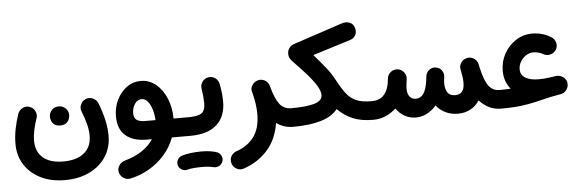

<svg xmlns="http://www.w3.org/2000/svg" viewBox="-56 -836 4008 1328"><g transform="rotate(-5 1948.5 -171.5)"><path d="M349.6 272Q253.4 272 181.2 236.1Q108.9 200.2 69.1 137.2Q29.3 74.2 29.3 -6.8Q29.3 -57.6 39.8 -111.3Q50.3 -165 67.9 -214.8Q77.6 -239.7 102.3 -251.2Q127 -262.7 151.4 -252.9Q175.8 -243.7 187.5 -219Q199.2 -194.3 189.5 -169.4Q176.3 -132.3 167.7 -92.5Q159.2 -52.7 159.2 -18.6Q159.2 57.6 207.8 100.1Q256.3 142.6 349.6 142.6Q442.9 142.6 494.1 100.1Q545.4 57.6 545.4 -19Q545.4 -58.1 534.4 -100.8Q523.4 -143.6 504.9 -189Q494.6 -213.4 504.9 -238.3Q515.1 -263.2 539.6 -273.9Q564 -284.2 589.1 -273.7Q614.3 -263.2 625 -238.8Q647.9 -181.6 661.9 -123Q675.8 -64.5 675.8 -7.3Q675.8 74.2 634.5 137.5Q593.3 200.7 519.8 236.3Q446.3 272 349.6 272ZM283.2 -175.3Q283.2 -200.2 301.8 -220Q320.3 -239.7 349.1 -239.7Q369.6 -239.7 384 -231Q398.4 -222.2 406.7 -209.5Q417 -191.9 417 -174.8Q417 -161.6 411.1 -145.8Q405.3 -129.9 390.9 -118.7Q376.5 -107.4 349.6 -107.4Q322.3 -107.4 308.1 -119.1Q293.9 -130.9 288.1 -146Q283.2 -159.2 283.2 -175.3Z M937 42.5Q842.8 42.5 790.5 -2.4Q738.3 -47.4 738.3 -136.2Q738.3 -198.7 763.7 -250.7Q789.1 -302.7 832.3 -334.2Q875.5 -365.7 928.2 -365.7Q989.7 -365.7 1035.9 -327.1Q1082 -288.6 1107.9 -225.1Q1133.8 -161.6 1133.8 -86.9H1167.5Q1194.3 -86.9 1213.1 -67.9Q1231.9 -48.8 1231.9 -22Q1231.9 4.9 1213.1 23.7Q1194.3 42.5 1167.5 42.5H1110.8Q1086.4 109.4 1039.3 162.6Q992.2 215.8 930.4 251.2Q868.7 286.6 799.8 300.8Q773.9 305.7 751.5 290Q729 274.4 723.6 248.5Q718.8 222.7 734.4 201.2Q750 179.7 775.4 172.9Q844.7 153.8 894.3 120.1Q943.8 86.4 972.2 42.5ZM935.5 -86.9H1008.3Q1007.3 -121.6 997.6 -156.7Q987.8 -191.9 969.5 -215.8Q951.2 -239.7 925.3 -239.7Q897 -239.7 877.9 -212.6Q858.9 -185.5 858.9 -147.9Q858.9 -113.3 879.2 -100.1Q899.4 -86.9 935.5 -86.9Z M1102.5 -22Q1102.5 -48.8 1121.6 -67.9Q1140.6 -86.9 1167.5 -86.9H1240.7Q1267.6 -86.9 1286.9 -67.9Q1306.2 -48.8 1306.2 -22Q1306.2 4.9 1286.9 23.7Q1267.6 42.5 1240.7 42.5H1167.5Q1140.6 42.5 1121.6 23.7Q1102.5 4.9 1102.5 -22Z M1176.3 -22Q1176.3 -48.8 1195.1 -67.9Q1213.9 -86.9 1240.7 -86.9Q1302.7 -86.9 1328.6 -105Q1354.5 -123 1354.5 -174.3Q1354.5 -192.9 1352.1 -220.2Q1349.6 -247.6 1344.7 -277.3Q1341.3 -303.7 1357.7 -325.2Q1374 -346.7 1400.4 -350.1Q1426.8 -354 1447.8 -337.6Q1468.8 -321.3 1473.1 -294.9Q1480 -259.3 1482.9 -228.8Q1485.8 -198.2 1485.8 -173.8Q1485.8 -70.3 1423.1 -13.9Q1360.4 42.5 1240.7 42.5Q1213.9 42.5 1195.1 23.7Q1176.3 4.9 1176.3 -22ZM1134.8 238.3Q1129.4 218.3 1139.4 199.5Q1149.4 180.7 1170.4 173.8Q1197.8 165.5 1233.9 161.1Q1270 156.7 1305.2 156.7Q1340.8 156.7 1369.9 161.4Q1398.9 166 1418.9 174.3Q1439.9 186 1445.6 208.7Q1451.2 231.4 1438 250.5Q1427.2 265.6 1412.1 270.8Q1397 275.9 1380.4 272.5Q1348.1 264.2 1305.2 264.2Q1272 264.2 1244.4 266.4Q1216.8 268.6 1199.7 273.9Q1179.2 279.8 1160.2 269Q1141.1 258.3 1134.8 238.3Z M1691.4 -221.7Q1682.1 -246.1 1698 -269.8Q1713.9 -293.5 1739.7 -299.8Q1751.5 -302.7 1763.7 -300.8Q1784.2 -297.9 1798.6 -284.2Q1813 -270.5 1817.4 -252.9Q1817.4 -252 1817.9 -251Q1840.8 -164.1 1870.4 -125.5Q1899.9 -86.9 1951.7 -86.9H1952.1Q1979 -86.9 1997.8 -67.9Q2016.6 -48.8 2016.6 -22Q2016.6 4.9 1997.8 23.7Q1979 42.5 1952.1 42.5H1951.7Q1919.4 42.5 1890.9 32.7Q1862.3 22.9 1837.4 5.4Q1819.8 119.6 1752.9 193.6Q1686 267.6 1588.9 299.8Q1560.1 309.6 1536.6 295.4Q1513.2 281.2 1506.3 257.8Q1497.6 227.5 1511.5 205.8Q1525.4 184.1 1546.9 176.8Q1625 150.9 1669.4 91.6Q1713.9 32.2 1713.9 -68.4Q1713.9 -136.7 1691.9 -220.2Z M1887.2 -22Q1887.2 -48.8 1906.2 -67.9Q1925.3 -86.9 1952.1 -86.9Q2057.1 -86.9 2112.3 -103.3Q2167.5 -119.6 2167.5 -159.2Q2167.5 -188 2144.8 -225.1Q2122.1 -262.2 2084.5 -305.2Q2046.9 -348.1 2002 -394Q1982.4 -414.1 1972.7 -428Q1962.9 -441.9 1962.9 -465.3Q1962.9 -486.8 1975.8 -504.2Q1988.8 -521.5 2011.2 -528.3L2349.1 -640.6Q2380.9 -650.9 2406 -640.4Q2431.2 -629.9 2439 -601.6Q2446.8 -572.3 2435.1 -550.8Q2423.3 -529.3 2397.5 -521.5L2135.3 -439.9Q2181.6 -386.7 2215.3 -344.7Q2249 -302.7 2269 -265.1Q2270 -263.7 2271 -261.7Q2304.2 -198.7 2333 -160.4Q2361.8 -122.1 2402.1 -104.5Q2442.4 -86.9 2509.8 -86.9H2510.3Q2537.1 -86.9 2555.9 -67.9Q2574.7 -48.8 2574.7 -22Q2574.7 4.9 2555.9 23.7Q2537.1 42.5 2510.3 42.5H2509.8Q2427.2 42.5 2368.9 18.3Q2310.5 -5.9 2263.2 -53.7Q2225.1 -4.4 2146.5 19Q2067.9 42.5 1952.1 42.5Q1925.3 42.5 1906.2 23.7Q1887.2 4.9 1887.2 -22Z M2445.8 -22Q2445.8 -48.8 2464.6 -67.9Q2483.4 -86.9 2510.3 -86.9Q2561 -86.9 2590.6 -115.5Q2620.1 -144 2630.4 -197.3Q2632.3 -211.4 2635.3 -235.4Q2639.2 -262.2 2660.9 -278.3Q2682.6 -294.4 2709 -290.5Q2735.4 -286.6 2751.7 -264.6Q2768.1 -242.7 2764.2 -216.3Q2763.2 -211.4 2762.7 -207Q2762.2 -202.6 2761.2 -198.2Q2758.8 -179.7 2758.1 -169.9Q2757.3 -160.2 2757.3 -151.9Q2757.3 -117.2 2772.5 -97.2Q2787.6 -77.1 2815.9 -77.1Q2849.6 -77.1 2869.4 -106Q2889.2 -134.8 2897.9 -197.3Q2898.9 -210 2901.4 -224.6V-225.1Q2902.3 -237.3 2908.2 -247.6Q2912.6 -256.3 2919.9 -263.2Q2940.4 -283.7 2968.8 -280.8Q2971.7 -280.3 2974.6 -279.8Q2975.6 -279.8 2976.6 -279.3Q2976.6 -279.3 2976.6 -279.3Q3004.4 -273.4 3017.6 -247.6Q3017.6 -247.6 3018.1 -247.1Q3018.1 -246.6 3018.6 -246.1Q3019 -245.1 3019 -244.6Q3019 -244.6 3019.5 -244.1Q3025.9 -229.5 3024.4 -213.4Q3022.9 -200.2 3021 -187.5Q3020 -176.3 3020 -166Q3020 -127.4 3035.6 -102.8Q3051.3 -78.1 3088.4 -78.1Q3153.3 -78.1 3153.3 -157.7Q3153.3 -179.7 3150.1 -202.1Q3147 -224.6 3141.6 -249Q3135.7 -271 3146.5 -291.5Q3160.2 -319.3 3189.9 -326.2Q3215.8 -333 3239.3 -318.4Q3262.7 -303.7 3268.1 -277.8Q3271.5 -263.2 3273.9 -252Q3294.9 -159.7 3323.2 -123.3Q3351.6 -86.9 3397 -86.9H3397.5Q3424.3 -86.9 3443.1 -67.9Q3461.9 -48.8 3461.9 -22Q3461.9 4.9 3443.1 23.7Q3424.3 42.5 3397.5 42.5H3397Q3351.6 42.5 3314.2 23.9Q3276.9 5.4 3246.6 -27.8Q3222.7 9.8 3184.3 30.5Q3146 51.3 3096.7 51.3Q3049.3 51.3 3011.2 32.7Q2973.1 14.2 2946.8 -19Q2918.5 14.2 2882.3 33.2Q2846.2 52.2 2805.7 52.2Q2762.2 52.2 2727.1 32.2Q2691.9 12.2 2668 -22Q2636.2 7.8 2595.9 25.1Q2555.7 42.5 2510.3 42.5Q2483.4 42.5 2464.6 23.7Q2445.8 4.9 2445.8 -22Z M3332.5 -22Q3332.5 -48.8 3351.6 -67.9Q3370.6 -86.9 3397.5 -86.9Q3440.4 -86.9 3474.6 -89.4Q3430.7 -142.6 3430.7 -216.8Q3430.7 -280.8 3460.7 -335.2Q3490.7 -389.6 3542 -422.9Q3593.3 -456.1 3656.2 -456.1Q3725.6 -456.1 3786.1 -419.4Q3809.1 -405.3 3815.9 -379.4Q3822.8 -353.5 3809.1 -330.6Q3795.4 -308.1 3769.5 -301.3Q3743.7 -294.4 3720.2 -307.6Q3707 -315.9 3688 -321Q3668.9 -326.2 3652.8 -326.2Q3626 -326.2 3602.1 -310.8Q3578.1 -295.4 3563.2 -270.5Q3548.3 -245.6 3548.3 -217.3Q3548.3 -178.7 3580.8 -158Q3613.3 -137.2 3674.3 -137.2Q3691.9 -137.2 3710.2 -138.4Q3728.5 -139.6 3752.4 -143.1Q3772 -146 3794.4 -149.4Q3817.9 -152.3 3839.4 -139.6Q3839.4 -139.6 3839.4 -139.2Q3840.3 -138.7 3841.3 -138.2Q3841.3 -138.2 3841.8 -138.2Q3864.7 -122.6 3869.1 -96.7Q3873 -70.3 3857.9 -48.1Q3842.8 -25.9 3816.4 -21.5Q3779.3 -15.1 3747.1 -8.5Q3714.8 -2 3681.2 6.8Q3630.4 20 3586.2 27.8Q3542 35.6 3496.8 39.1Q3451.7 42.5 3397.5 42.5Q3370.6 42.5 3351.6 23.7Q3332.5 4.9 3332.5 -22Z"/></g></svg>

Font: Mikhak-FD Bold
Style: Regular
Weight: 700
Designer: Amin Abedi
Version: Version 3.3